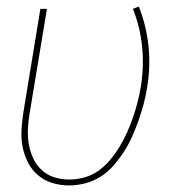

<svg xmlns="http://www.w3.org/2000/svg" viewBox="-20 -557 540 585"><path d="M190 8Q164 8 139.5 0.5Q115 -7 96 -23Q77 -39 65.5 -61.5Q54 -84 49 -109Q44 -134 45.5 -160.5Q47 -187 51 -213L103 -530H123L70 -210Q66 -187 65 -163Q64 -139 68 -116.5Q72 -94 81.5 -74Q91 -54 107 -39Q123 -24 145 -17Q167 -10 191 -10Q214 -10 237.5 -16.5Q261 -23 281 -37.5Q301 -52 317 -71.5Q333 -91 345.5 -112Q358 -133 368 -155.5Q378 -178 385.5 -200Q393 -222 399 -245Q405 -268 409 -292Q419 -354 413 -414.5Q407 -475 385 -530L403 -537Q426 -479 432.5 -416Q439 -353 428 -289Q424 -264 417.5 -239.5Q411 -215 402.5 -191Q394 -167 383.5 -143Q373 -119 359 -97Q345 -75 327.5 -54.5Q310 -34 287.5 -19.5Q265 -5 240 1.5Q215 8 190 8Z"/></svg>

Font: Iosevka Curly Thin Oblique
Style: Regular
Weight: 100
Italic angle: -9°
Monospace: yes
Designer: Belleve Invis
Foundry: Belleve Invis
Version: Version 11.1.0; ttfautohint (v1.8.3)